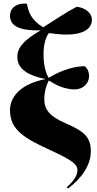

<svg xmlns="http://www.w3.org/2000/svg" viewBox="-20 -837 545 1076"><path d="M362 219C431 167 489 94 489 11C489 -64 457 -100 346 -147C261 -183 228 -222 228 -282C228 -315 236 -353 254 -386C312 -347 362 -336 399 -336C445 -336 479 -369 479 -410C479 -437 469 -454 455 -466C410 -466 337 -452 253 -401C234 -430 224 -481 224 -531C223 -582 236 -632 255 -652C414 -626 495 -660 495 -727C495 -765 455 -795 410 -799C353 -770 294 -729 222 -684C153 -725 138 -774 131 -816C71 -822 36 -790 36 -750C36 -704 67 -663 208 -667C107 -609 77 -566 77 -518C77 -482 93 -422 232 -395V-393C89 -365 36 -289 36 -220C36 -105 123 -59 272 9C394 65 414 88 414 117C414 139 402 171 353 213Z"/></svg>

Font: Noto Serif Display Black
Style: Regular
Weight: 900
Designer: Monotype Design Team
Foundry: Monotype Imaging Inc.
Version: Version 2.009